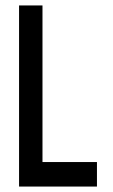

<svg xmlns="http://www.w3.org/2000/svg" viewBox="-20 -685 416 705"><path d="M50 0V-665H136V-90H336V0Z"/></svg>

Font: Sulphur Point
Style: Bold
Weight: 700
Designer: Noponies / Dale Sattler
Foundry: Noponies
Version: Version 1.000; ttfautohint (v1.8)